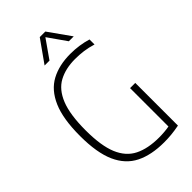

<svg xmlns="http://www.w3.org/2000/svg" viewBox="-282 -1030 1123 1123"><g transform="rotate(-45 279.0 -469.0)"><path d="M369.5 5.5Q264.5 5.5 192.8 -30.2Q121 -66 84.2 -148Q47.5 -230 47.5 -369Q47.5 -510.5 83.8 -593.8Q120 -677 187 -713Q254 -749 347 -749Q419.5 -749 486 -729V-687.5Q448.5 -699 414.2 -703.5Q380 -708 345.5 -708Q266.5 -708 210 -677.5Q153.5 -647 123.8 -573Q94 -499 94 -369Q94 -242 124.2 -169.2Q154.5 -96.5 215.5 -66Q276.5 -35.5 368 -35.5Q413.5 -35.5 452.5 -42.5V-360H495.5V-7Q458.5 0 429 2.8Q399.5 5.5 369.5 5.5ZM192.5 -807 290 -944.5H336L433.5 -807H393L313 -921L233 -807Z"/></g></svg>

Font: Encode Sans Cnd XLt
Style: Regular
Weight: 200
Width: 3
Designer: Multiple Designers
Foundry: Impallari Type
Version: Version 3.002; ttfautohint (v1.8.3) -l 8 -r 50 -G 200 -x 14 